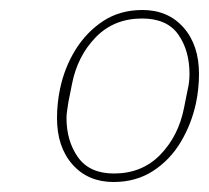

<svg xmlns="http://www.w3.org/2000/svg" viewBox="-20 -724 418 384"><path d="M207 -360Q156 -360 125 -395Q94 -430 94 -488Q94 -502 95.5 -517Q97 -532 100 -546Q109 -589 131 -624.5Q153 -660 186.5 -682Q220 -704 265 -704Q316 -704 347 -669Q378 -634 378 -576Q378 -562 376.5 -547Q375 -532 372 -518Q363 -476 341.5 -440Q320 -404 286 -382Q252 -360 207 -360ZM208 -377Q264 -377 300.5 -414.5Q337 -452 348 -508L355 -543Q357 -551 358 -559.5Q359 -568 359 -576Q359 -623 336.5 -655Q314 -687 264 -687Q208 -687 171.5 -649.5Q135 -612 124 -556L117 -521Q116 -513 114.5 -504.5Q113 -496 113 -488Q113 -442 136 -409.5Q159 -377 208 -377Z"/></svg>

Font: IBM Plex Sans Thin
Style: Italic
Weight: 250
Italic angle: -11.31°
Designer: Mike Abbink, Paul van der Laan, Pieter van Rosmalen
Foundry: Bold Monday
Version: Version 3.201